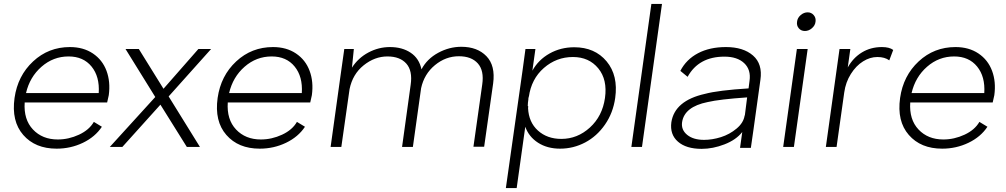

<svg xmlns="http://www.w3.org/2000/svg" viewBox="-20 -750 5136 980"><path d="M269 8.8Q159.7 8.8 98.6 -61.3Q37.6 -131.3 54.2 -250Q70.3 -363.3 148.9 -436.5Q227.5 -509.8 336.9 -509.8Q405.3 -509.8 454.1 -477.1Q502.9 -444.3 523.7 -388.4Q544.4 -332.5 535.2 -264.2Q529.8 -237.8 526.9 -227.1H106Q100.1 -140.1 148.2 -89.1Q196.3 -38.1 274.9 -38.1Q330.6 -38.1 383.1 -62.5Q435.5 -86.9 459 -127.9L500 -103Q465.8 -51.3 403.3 -21.2Q340.8 8.8 269 8.8ZM112.8 -274.9H483.9Q489.3 -358.9 447.3 -410.4Q405.3 -461.9 330.1 -461.9Q252 -461.9 191.9 -409.4Q131.8 -356.9 112.8 -274.9Z M688.5 -500 814.5 -296.9 992.7 -500H1057.6L840.8 -257.8L1000.5 0H933.6L798.8 -215.8L604.5 0H540.5L772.5 -254.9L620.6 -500Z M1305.7 8.8Q1196.3 8.8 1135.3 -61.3Q1074.2 -131.3 1090.8 -250Q1106.9 -363.3 1185.5 -436.5Q1264.2 -509.8 1373.5 -509.8Q1441.9 -509.8 1490.7 -477.1Q1539.6 -444.3 1560.3 -388.4Q1581.1 -332.5 1571.8 -264.2Q1566.4 -237.8 1563.5 -227.1H1142.6Q1136.7 -140.1 1184.8 -89.1Q1232.9 -38.1 1311.5 -38.1Q1367.2 -38.1 1419.7 -62.5Q1472.2 -86.9 1495.6 -127.9L1536.6 -103Q1502.4 -51.3 1439.9 -21.2Q1377.4 8.8 1305.7 8.8ZM1149.4 -274.9H1520.5Q1525.9 -358.9 1483.9 -410.4Q1441.9 -461.9 1366.7 -461.9Q1288.6 -461.9 1228.5 -409.4Q1168.5 -356.9 1149.4 -274.9Z M2334.5 -511.2Q2416.5 -511.2 2462.9 -463.1Q2509.3 -415 2497.1 -324.2L2451.2 -1H2396.5L2441.4 -318.8Q2451.7 -389.6 2418.9 -426.3Q2386.2 -462.9 2322.3 -462.9Q2254.9 -462.9 2200 -417.5Q2145 -372.1 2129.4 -299.8L2087.4 0H2032.2L2076.2 -317.9Q2086.4 -388.7 2054 -425.3Q2021.5 -461.9 1957.5 -461.9Q1892.6 -461.9 1836.2 -416.7Q1779.8 -371.6 1764.2 -294.9L1722.2 0H1667.5L1716.3 -351.1L1737.3 -500H1786.1L1776.4 -404.8Q1808.6 -454.6 1860.6 -482.2Q1912.6 -509.8 1970.2 -509.8Q2033.2 -509.8 2076.4 -480.7Q2119.6 -451.7 2131.3 -396Q2159.7 -449.7 2216.6 -480.5Q2273.4 -511.2 2334.5 -511.2Z M2712.9 -500 2697.3 -389.2Q2728 -444.8 2784.9 -476.8Q2841.8 -508.8 2911.1 -508.8Q3016.1 -508.8 3076.2 -436.8Q3136.2 -364.7 3120.1 -250Q3109.4 -173.8 3068.1 -114.3Q3026.9 -54.7 2966.8 -22.9Q2906.7 8.8 2838.9 8.8Q2773.4 8.8 2726.3 -21.5Q2679.2 -51.8 2661.1 -103L2617.2 210H2562L2647 -389.2L2662.1 -500ZM2673.8 -209 2676.3 -207 2675.3 -198.2Q2678.7 -126 2725.8 -83.5Q2772.9 -41 2845.2 -41Q2927.2 -41 2991 -99.1Q3054.7 -157.2 3067.9 -250Q3081.1 -343.3 3033.7 -401.1Q2986.3 -459 2904.3 -459Q2820.3 -459 2756.1 -403.1Q2691.9 -347.2 2679.2 -254.9V-258.8L2676.3 -243.2L2677.2 -245.1Q2673.8 -223.6 2673.8 -209Z M3304.7 -730H3358.9L3256.8 0H3202.6Z M3685.5 -509.8Q3773.9 -509.8 3823.5 -466.6Q3873 -423.3 3861.3 -342.8L3825.7 -86.9Q3822.8 -63 3812.5 4.9H3757.3L3768.6 -76.2Q3737.3 -36.1 3678 -13.2Q3618.7 9.8 3561.5 9.8Q3482.4 9.8 3440.4 -26.9Q3398.4 -63.5 3406.7 -126Q3423.8 -236.3 3578.6 -271Q3646 -289.1 3800.8 -298.8L3805.7 -336.9Q3814 -394 3778.6 -427.5Q3743.2 -460.9 3677.7 -460.9Q3546.4 -460.9 3489.7 -357.9L3452.6 -388.2Q3482.9 -446.8 3542.7 -478.3Q3602.5 -509.8 3685.5 -509.8ZM3461.4 -126Q3456.1 -87.4 3487.3 -61.8Q3518.6 -36.1 3573.7 -36.1Q3615.2 -36.1 3659.7 -50Q3704.1 -64 3739.7 -93.8Q3775.4 -123.5 3780.8 -161.1L3781.7 -160.2L3793.5 -252.9Q3652.3 -243.2 3591.8 -229Q3473.1 -205.1 3461.4 -126Z M4048.3 -639.2Q4050.3 -658.7 4066.7 -672.9Q4083 -687 4102.5 -687Q4121.1 -687 4133.3 -672.9Q4145.5 -658.7 4142.6 -639.2Q4140.6 -620.1 4124.3 -606Q4107.9 -591.8 4088.4 -591.8Q4068.8 -591.8 4057.1 -605.7Q4045.4 -619.6 4048.3 -639.2ZM3977.5 0 4047.4 -500H4102.5L4032.2 0Z M4481.4 -509.8Q4519.5 -509.8 4539.1 -495.1L4519 -441.9Q4496.1 -459 4458 -459Q4420.9 -459 4385.3 -436.8Q4349.6 -414.6 4323 -372.6Q4296.4 -330.6 4289.1 -277.8L4250 0H4195.3L4265.1 -500H4320.3L4307.1 -405.8Q4334.5 -455.1 4379.4 -482.4Q4424.3 -509.8 4481.4 -509.8Z M4789.1 8.8Q4679.7 8.8 4618.7 -61.3Q4557.6 -131.3 4574.2 -250Q4590.3 -363.3 4668.9 -436.5Q4747.6 -509.8 4856.9 -509.8Q4925.3 -509.8 4974.1 -477.1Q5022.9 -444.3 5043.7 -388.4Q5064.5 -332.5 5055.2 -264.2Q5049.8 -237.8 5046.9 -227.1H4626Q4620.1 -140.1 4668.2 -89.1Q4716.3 -38.1 4794.9 -38.1Q4850.6 -38.1 4903.1 -62.5Q4955.6 -86.9 4979 -127.9L5020 -103Q4985.8 -51.3 4923.3 -21.2Q4860.8 8.8 4789.1 8.8ZM4632.8 -274.9H5003.9Q5009.3 -358.9 4967.3 -410.4Q4925.3 -461.9 4850.1 -461.9Q4772 -461.9 4711.9 -409.4Q4651.9 -356.9 4632.8 -274.9Z"/></svg>

Font: Human Sans Light
Style: Italic
Weight: 300
Italic angle: -8°
Designer: Tim Radville
Foundry: Continuum
Version: Version 1.000;FEAKit 1.0